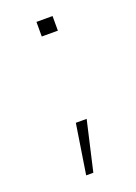

<svg xmlns="http://www.w3.org/2000/svg" viewBox="-101 -435 403 567"><g transform="rotate(-20 100.5 -151.0)"><path d="M137.9 -343.3V-389.2H87.3V-343.3ZM92.8 86.9 128.7 -69.4H94.7L70.3 86.9Z"/></g></svg>

Font: Arad-FD-VF Thin
Style: Regular
Weight: 100
Designer: Mohammad Darvishi
Version: Version 1.010;September 21, 2024;FontCreator 15.0.0.2992 64-